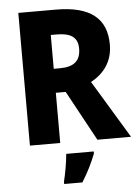

<svg xmlns="http://www.w3.org/2000/svg" viewBox="-61 -761 743 1029"><g transform="rotate(-5 310.5 -246.5)"><path d="M279 -714H77V0H240V-270H293L440 0H621L433 -311C503 -349 551 -411 551 -502C551 -644 463 -714 279 -714ZM272 -581C349 -581 385 -555 385 -495C385 -430 349 -399 274 -399H240V-581ZM415 72V61H267C264 102 252 169 242 208V221H340C372 170 396 121 415 72Z"/></g></svg>

Font: Noto Sans Gurmukhi UI SemiCondensed ExtraBold
Style: Regular
Weight: 800
Width: 4
Designer: Jelle Bosma - Monotype Design Team
Foundry: Monotype Imaging Inc.
Version: Version 2.004